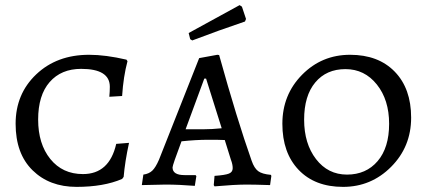

<svg xmlns="http://www.w3.org/2000/svg" viewBox="-20 -721 1667 750"><path d="M457 -22 463 -30C466.3 -69.3 473.3 -113.7 484 -163L434 -159C416 -80.3 372.7 -41 304 -41C250.7 -41 208.2 -60.7 176.5 -100C144.8 -139.3 129 -190.7 129 -254C129 -317.3 144 -366.2 174 -400.5C204 -434.8 245 -452 297 -452C371.7 -452 409 -428.7 409 -382C409 -369.3 408.3 -356.3 407 -343L457 -346C460.3 -396.7 467.3 -442 478 -482L474 -488C419.3 -500.7 370.7 -507 328 -507C244 -507 175.2 -481.5 121.5 -430.5C67.8 -379.5 41 -315.2 41 -237.5C41 -159.8 63 -99.3 107 -56C151 -12.7 208.3 9 279 9C349.7 9 409 -1.3 457 -22Z M1035 2 1040 -34 1038 -38C1015.3 -40 998.8 -44.8 988.5 -52.5C978.2 -60.2 969.7 -73.7 963 -93C925 -200.3 882.7 -338 836 -506L829 -507L758 -494L601 -97C592.3 -77 583.7 -62.8 575 -54.5C566.3 -46.2 554.7 -41 540 -39L534 2L626 0C662 0 700.3 1.7 741 5L747 -33L744 -37H701C669.7 -37 654 -47 654 -67C654 -73 665.7 -107 689 -169C727 -173 761.3 -175 792 -175C822.7 -175 844.7 -174.7 858 -174L882 -97C886.7 -85 889 -74 889 -64C889 -54 884.2 -47 874.5 -43C864.8 -39 846 -36 818 -34L815 2L818 7C870.7 2.3 912.7 0 944 0C964 0 994.3 0.7 1035 2ZM773 -216H705L778 -414H785L846 -220C820.7 -217.3 796.3 -216 773 -216ZM941 -647 925 -695 916 -701 717 -592 723 -568 731 -563C801 -589.7 869.7 -614.3 937 -637Z M1214.5 -99.5C1183.5 -139.8 1168 -191.2 1168 -253.5C1168 -315.8 1182.5 -364.3 1211.5 -399C1240.5 -433.7 1279.8 -451 1329.5 -451C1379.2 -451 1420 -431 1452 -391C1484 -351 1500 -299.8 1500 -237.5C1500 -175.2 1485 -126.5 1455 -91.5C1425 -56.5 1385.2 -39 1335.5 -39C1285.8 -39 1245.5 -59.2 1214.5 -99.5ZM1508 -69.5C1560 -121.8 1586 -185.8 1586 -261.5C1586 -337.2 1564.7 -397 1522 -441C1479.3 -485 1421.2 -507 1347.5 -507C1273.8 -507 1211.3 -481 1160 -429C1108.7 -377 1083 -313.2 1083 -237.5C1083 -161.8 1104.2 -101.8 1146.5 -57.5C1188.8 -13.2 1246.7 9 1320 9C1393.3 9 1456 -17.2 1508 -69.5Z"/></svg>

Font: Alegreya SC
Style: Regular
Weight: 400
Designer: Juan Pablo del Peral
Foundry: Juan Pablo del Peral
Version: Version 1.003